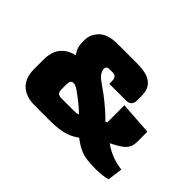

<svg xmlns="http://www.w3.org/2000/svg" viewBox="-111 -842 1105 1105"><g transform="rotate(45 442.0 -289.5)"><path d="M739 10Q696 10 663.5 5.5Q631 1 603 -12.5Q575 -26 543 -51Q524 -37 500 -25.5Q476 -14 440 -7.5Q404 -1 347 -1H232Q183 -1 152.5 -16Q122 -31 106.5 -53Q91 -75 85.5 -99Q80 -123 80 -141V-225Q80 -287 109.5 -323.5Q139 -360 194 -373Q186 -381 176.5 -402Q167 -423 167 -455V-469Q167 -517 203 -553Q239 -589 320 -589H475Q541 -589 573.5 -572Q606 -555 616.5 -529.5Q627 -504 627 -477V-436Q627 -417 616 -405Q605 -393 584 -393H446V-417Q446 -434 438.5 -443.5Q431 -453 411 -453H387Q363 -453 363 -433Q363 -399 406 -369Q438 -347 468.5 -324Q499 -301 532 -272Q553 -254 567.5 -239.5Q582 -225 585 -222L595 -229V-367L796 -353V-271Q796 -250 790.5 -234Q785 -218 768 -201Q757 -190 733 -176Q709 -162 690 -153Q716 -133 746.5 -119.5Q777 -106 803.5 -100Q830 -94 844 -93L832 -1Q818 3 791.5 6.5Q765 10 739 10ZM313 -139H411Q432 -139 439 -141.5Q446 -144 447 -145Q426 -166 395 -191Q364 -216 335 -236Q325 -243 315.5 -247Q306 -251 298 -251Q274 -251 274 -218V-179Q274 -156 282.5 -147.5Q291 -139 313 -139Z"/></g></svg>

Font: Goldman
Style: Bold
Weight: 700
Designer: Jaikishan Patel
Version: Version 1.000; ttfautohint (v1.8.3)